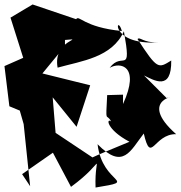

<svg xmlns="http://www.w3.org/2000/svg" viewBox="-23 -780 809 860"><path d="M76 0 214 -96 295 57C458 -62 399 -100 405 60C605 27 436 51 414 -134C529 -17 561 -105 621 -182C654 -40 665 -181 766 -179C584 -340 796 -354 723 -341L622 -442C666 -421 746 -370 744 -509C686 -473 682 -468 593 -605C604 -617 617 -588 685 -590C463 -577 499 -726 523 -641C350 -658 332 -715 318 -694L123 -760L24 -701L81 -521L-3 -484L19 -304L101 -270L40 -374L83 -224L112 54ZM528 -356 457 -354C450 -219 452 -278 475 -236C452 -254 453 -200 557 -145C439 -95 250 -24 418 -57L226 -185L213 -344L320 -212L381 -398L167 -451L268 -574V-601C367 -609 212 -603 235 -477C342 -507 479 -522 532 -640C568 -436 526 -554 468 -476C515 -504 607 -486 528 -314Z"/></svg>

Font: Asimov Silicon
Style: Regular
Weight: 400
Designer: Google
Version: Version 2.000980; 2014